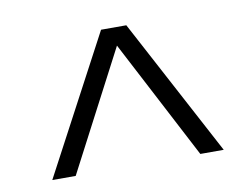

<svg xmlns="http://www.w3.org/2000/svg" viewBox="-51 -810 668 509"><g transform="rotate(-10 283.0 -555.0)"><path d="M52 -370 248.5 -740H316.5L513.5 -370H450.5L274.5 -707H291L115 -370Z"/></g></svg>

Font: Encode Sans SC Light
Style: Regular
Weight: 300
Version: Version 3.002